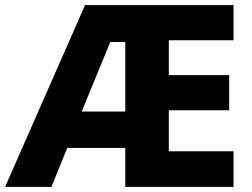

<svg xmlns="http://www.w3.org/2000/svg" viewBox="-22 -734 991 754"><path d="M895 0H470V-153H242L180 0H-2L312 -714H895V-576H641V-439H878V-301H641V-140H895ZM299 -296H470V-569H411Z"/></svg>

Font: Noto Sans Gurmukhi UI ExtraBold
Style: Regular
Weight: 800
Designer: Jelle Bosma - Monotype Design Team
Foundry: Monotype Imaging Inc.
Version: Version 2.004; ttfautohint (v1.8.4.7-5d5b)